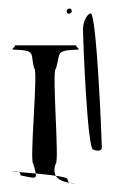

<svg xmlns="http://www.w3.org/2000/svg" viewBox="-20 -729 267 449"><path d="M9 -328C-2 -328 138 -320 138 -310C138 -300 148 -300 158 -300C128 -302 98 -309 110 -346C120 -346 100 -569 111 -569C122 -605 108 -611 161 -613C172 -613 150 -623 161 -623H12C23 -623 2 -613 12 -613C66 -611 50 -605 60 -569C70 -569 48 -346 58 -346C68 -308 70 -310 28 -319C28 -329 20 -328 9 -328ZM136 -703C136 -699 138 -697 141 -697C144 -697 147 -699 148 -703C148 -707 145 -709 142 -709C140 -709 136 -707 136 -703ZM174 -659C174 -645 184 -379 198 -379C212 -374 220 -377 218 -388C218 -402 206 -698 192 -698C182 -695 174 -677 174 -659Z"/></svg>

Font: Zinc
Style: Regular
Weight: 400
Version: Version 1